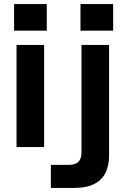

<svg xmlns="http://www.w3.org/2000/svg" viewBox="-20 -720 618 940"><path d="M61 -500H196V0H61ZM49 -700H209V-570H49ZM229 87H319Q349 87 364 72Q379 57 379 27V-500H514V40Q514 120 471.5 160Q429 200 344 200H229ZM374 -700H534V-570H374Z"/></svg>

Font: Uncut Sans Variable
Style: Regular
Weight: 400
Designer: Kasper Nordkvist
Foundry: UNCUT.wtf
Version: Version 1.303;Glyphs 3.1.2 (3151)